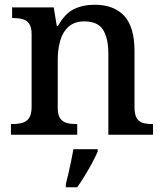

<svg xmlns="http://www.w3.org/2000/svg" viewBox="-20 -567 691 808"><path d="M26 0V-45H33Q56 -45 74 -50Q92 -55 102.5 -70.5Q113 -86 113 -116V-424Q113 -453 102.5 -467.5Q92 -482 75 -486.5Q58 -491 36 -491H31V-536H206L219 -458H224Q253 -510 291 -528.5Q329 -547 379 -547Q459 -547 502.5 -500.5Q546 -454 546 -352V-117Q546 -86 555 -70.5Q564 -55 580.5 -50Q597 -45 619 -45H624V0H436V-341Q436 -405 414 -441Q392 -477 335 -477Q294 -477 269 -455Q244 -433 233.5 -396Q223 -359 223 -317V-112Q223 -83 233.5 -68.5Q244 -54 261 -49.5Q278 -45 300 -45H305V0ZM257 208Q263 186 268.5 161Q274 136 279.5 110Q285 84 289 61H391V71Q382 92 367.5 119Q353 146 336.5 173Q320 200 305 221H257Z"/></svg>

Font: Noto Serif Hebrew Medium
Style: Regular
Weight: 500
Version: Version 2.003